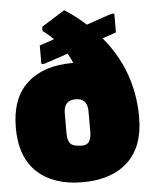

<svg xmlns="http://www.w3.org/2000/svg" viewBox="-57 -877 727 937"><g transform="rotate(-5 306.0 -408.0)"><path d="M368.2 -328.1Q368.2 -392.1 310.1 -392.1Q252 -392.1 252 -328.1V-228Q252 -193.8 266.4 -179Q280.8 -164.1 324.5 -164.1Q368.2 -164.1 368.2 -228ZM535.2 -792V-700.2L467.8 -676.8Q606.9 -510.7 611.8 -292V-277.8Q611.8 -134.3 532.2 -60.1Q452.6 14.2 310.3 14.2Q168 14.2 87.9 -60.3Q7.8 -134.8 7.8 -278.3Q7.8 -422.4 87.6 -496.1Q167.5 -569.8 310.1 -569.8H314.9Q303.7 -595.7 291 -617.2L174.8 -578.1H159.2V-668.9L231 -692.9Q209.5 -715.8 179.2 -737.8V-758.8L293 -830.1Q358.9 -786.6 397 -750L519 -792Z"/></g></svg>

Font: AlfaSlabOne-Regular
Style: Regular
Weight: 400
Designer: JM Sole
Foundry: JM Sole
Version: Version 1.001